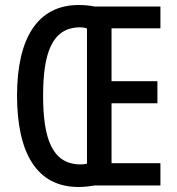

<svg xmlns="http://www.w3.org/2000/svg" viewBox="-20 -740 705 766"><path d="M294 -720C129 -720 48 -586 48 -359C48 -132 125 6 293 6C318 6 338 3 358 0H620V-89H425V-328H608V-416H425V-627H620V-714H357C338 -718 317 -720 294 -720ZM297 -631C309 -631 319 -630 327 -626V-87C320 -85 310 -84 299 -84C187 -86 152 -189 152 -358C152 -525 186 -629 297 -631Z"/></svg>

Font: Noto Sans Arabic UI XCn Md
Style: Regular
Weight: 500
Width: 2
Designer: Monotype Design Team, Nadine Chahine and Nizar Qandah
Foundry: Monotype Imaging Inc.
Version: Version 2.010